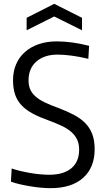

<svg xmlns="http://www.w3.org/2000/svg" viewBox="-20 -969 547 1002"><path d="M244 13Q221 13 194 10.5Q167 8 139.5 3.5Q112 -1 85.5 -7Q59 -13 37 -21L41 -90Q60 -83 85 -77Q110 -71 136 -66.5Q162 -62 188 -59.5Q214 -57 236 -57Q312 -57 352.5 -91Q393 -125 393 -188Q393 -218 382.5 -240.5Q372 -263 352 -280.5Q332 -298 302.5 -312Q273 -326 235 -340Q187 -357 152 -375.5Q117 -394 93.5 -418.5Q70 -443 59 -475Q48 -507 48 -550Q48 -596 64 -633.5Q80 -671 110 -697.5Q140 -724 182 -738.5Q224 -753 276 -753Q314 -753 355.5 -747.5Q397 -742 445 -730L441 -662Q396 -673 354.5 -678.5Q313 -684 281 -684Q211 -684 170 -648Q129 -612 129 -550Q129 -523 137.5 -503Q146 -483 165 -466Q184 -449 213 -435Q242 -421 283 -406Q329 -389 365 -370Q401 -351 425 -326.5Q449 -302 461.5 -269Q474 -236 474 -191Q474 -94 413.5 -40.5Q353 13 244 13ZM119 -876 263 -949 408 -876V-811L263 -883L119 -811Z"/></svg>

Font: Encode Sans Condensed
Style: Regular
Weight: 400
Designer: Pablo Impallari, Andres Torresi
Foundry: Pablo Impallari, Andres Torresi
Version: Version 1.000; ttfautohint (v1.00) -l 8 -r 50 -G 200 -x 14 -